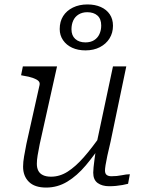

<svg xmlns="http://www.w3.org/2000/svg" viewBox="-20 -836 647 865"><path d="M159 -187Q153 -157 149.5 -136Q146 -115 146 -98Q146 -80 152.5 -67Q159 -54 173.5 -47Q188 -40 210 -40Q249 -40 284.5 -62.5Q320 -85 357 -127Q394 -169 435 -228L447 -200Q407 -139 367 -91.5Q327 -44 283 -17.5Q239 9 188 9Q136 9 110 -17Q84 -43 84 -85Q84 -106 88.5 -131.5Q93 -157 99 -188L158 -452Q161 -464 153 -471.5Q145 -479 128 -485Q111 -491 85 -495L75 -497L83 -537H237ZM478 -197Q469 -160 463.5 -134Q458 -108 455.5 -92Q453 -76 453 -68Q453 -54 460.5 -48Q468 -42 482 -42Q507 -42 528.5 -46.5Q550 -51 565 -51L557 -8Q546 -5 532 -2.5Q518 0 503 1.5Q488 3 472 3Q440 3 420 -11.5Q400 -26 400 -58Q400 -67 401.5 -82.5Q403 -98 406 -120Q409 -142 413 -169L411 -170L489 -537H549ZM373 -781Q351 -781 334.5 -771Q318 -761 310 -743.5Q302 -726 302 -704Q302 -676 319 -660.5Q336 -645 365 -645Q388 -645 404 -655Q420 -665 428 -682.5Q436 -700 436 -721Q436 -751 419 -766Q402 -781 373 -781ZM489 -720Q489 -688 473.5 -663Q458 -638 430 -623.5Q402 -609 365 -609Q331 -609 305 -621Q279 -633 264 -655Q249 -677 249 -705Q249 -739 264.5 -763.5Q280 -788 308.5 -802Q337 -816 374 -816Q408 -816 434 -804.5Q460 -793 474.5 -771.5Q489 -750 489 -720Z"/></svg>

Font: Roboto Serif 20pt ExtraLight
Style: Italic
Weight: 250
Italic angle: -10°
Version: Version 1.007